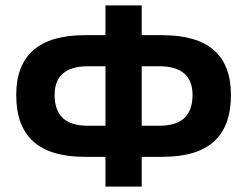

<svg xmlns="http://www.w3.org/2000/svg" viewBox="-20 -690 914 710"><path d="M504 0V-110H580C750 -110 834 -184 834 -339C834 -486 750 -560 580 -560H504V-670H370V-560H294C125 -560 40 -486 40 -339C40 -184 125 -110 294 -110H370V0ZM182 -339C182 -409 223 -445 305 -445H370V-225H305C224 -225 182 -261 182 -339ZM504 -225V-445H569C651 -445 692 -409 692 -339C692 -262 651 -225 569 -225Z"/></svg>

Font: LT Wave Alt Bold
Style: Regular
Weight: 700
Designer: Daniel Lyons
Version: Version 2.5 (Glyphs App)